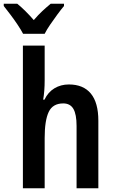

<svg xmlns="http://www.w3.org/2000/svg" viewBox="-56 -1003 608 1023"><path d="M182 -575Q182 -518 174 -472H181Q200 -512 234 -532.5Q268 -553 311 -553Q388 -553 428 -504.5Q468 -456 468 -360V0H352V-332Q352 -394 335 -423Q318 -452 281 -452Q225 -452 203.5 -406.5Q182 -361 182 -268V0H66V-760H182ZM67 -823Q56 -844 38 -871Q20 -898 0 -924.5Q-20 -951 -36 -971V-983H36Q78 -949 124 -896Q148 -924 169.5 -944Q191 -964 214 -983H285V-971Q269 -952 249.5 -925.5Q230 -899 211.5 -872Q193 -845 182 -823Z"/></svg>

Font: Noto Sans Condensed SemiBold
Style: Regular
Weight: 600
Width: 3
Designer: Monotype Design Team
Foundry: Monotype Imaging Inc.
Version: Version 2.013; ttfautohint (v1.8.4.7-5d5b)